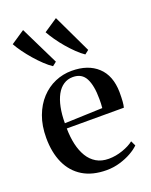

<svg xmlns="http://www.w3.org/2000/svg" viewBox="-152 -891 775 983"><g transform="rotate(-20 236.0 -399.0)"><path d="M256.5 11.5Q179 11.5 126.5 -20.5Q74 -52.5 47.2 -111.2Q20.5 -170 20.5 -249.5Q20.5 -315.5 39.8 -367.2Q59 -419 92.5 -455Q126 -491 169 -509.5Q212 -528 259.5 -528Q348.5 -528 400.2 -480.2Q452 -432.5 453.5 -342Q453.5 -311 452 -291.2Q450.5 -271.5 447 -259H136Q136.5 -212 145.5 -172.2Q154.5 -132.5 172.5 -102.8Q190.5 -73 218.8 -56.2Q247 -39.5 286 -39.5Q324 -39.5 362.5 -53Q401 -66.5 423 -84.5L436 -57.5Q419 -40.5 391 -24.8Q363 -9 328 1.2Q293 11.5 256.5 11.5ZM136 -287.5 342.5 -295Q344 -307.5 344.2 -319.5Q344.5 -331.5 344.5 -344Q344.5 -416.5 324 -456.2Q303.5 -496 254.5 -496Q226 -496 203.8 -481.2Q181.5 -466.5 166.5 -439Q151.5 -411.5 143.8 -373Q136 -334.5 136 -287.5ZM178.5 -583Q159.5 -595.5 137.2 -616.5Q115 -637.5 93.2 -662.5Q71.5 -687.5 53.2 -712.8Q35 -738 23.5 -759L98 -809L200.5 -599.5L179.5 -583ZM354.5 -583Q335.5 -595.5 313.8 -616.5Q292 -637.5 270.8 -662.2Q249.5 -687 232 -712.2Q214.5 -737.5 202.5 -759L277 -809L376.5 -599.5L355.5 -583Z"/></g></svg>

Font: Merriweather 120pt Medium
Style: Regular
Weight: 500
Version: Version 2.100